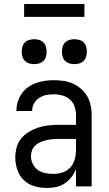

<svg xmlns="http://www.w3.org/2000/svg" viewBox="-20 -927 540 955"><path d="M214 8Q183 8 152.5 -0.5Q122 -9 99.5 -30Q77 -51 66.5 -81.5Q56 -112 56 -143Q56 -168 62.5 -193Q69 -218 85 -237.5Q101 -257 123 -270.5Q145 -284 169 -292Q193 -300 218 -303Q243 -306 269 -306H358V-355Q358 -376 351 -397Q344 -418 328 -432Q312 -446 291 -452Q270 -458 249 -458Q230 -458 211 -454.5Q192 -451 175.5 -440.5Q159 -430 149.5 -413Q140 -396 140 -377V-375H62V-378Q62 -401 69 -422.5Q76 -444 89 -462.5Q102 -481 120.5 -494Q139 -507 160.5 -514.5Q182 -522 204 -525Q226 -528 249 -528Q273 -528 297 -524.5Q321 -521 343 -511Q365 -501 383.5 -485Q402 -469 414 -448Q426 -427 431 -403Q436 -379 436 -355V0H358V-86Q350 -65 335.5 -46.5Q321 -28 302 -15Q283 -2 260 3Q237 8 214 8ZM246 -62Q269 -62 291.5 -69.5Q314 -77 329.5 -94Q345 -111 351.5 -134Q358 -157 358 -180V-236H269Q254 -236 239 -234.5Q224 -233 209.5 -229.5Q195 -226 181 -220Q167 -214 156 -204Q145 -194 139.5 -179.5Q134 -165 134 -150Q134 -130 143 -111.5Q152 -93 168.5 -81.5Q185 -70 205 -66Q225 -62 246 -62ZM350 -608Q338 -608 325.5 -611.5Q313 -615 304 -624Q295 -633 291.5 -645.5Q288 -658 288 -670Q288 -682 291.5 -694.5Q295 -707 304 -716Q313 -725 325.5 -728.5Q338 -732 350 -732Q362 -732 374.5 -728.5Q387 -725 396 -716Q405 -707 408.5 -694.5Q412 -682 412 -670Q412 -658 408.5 -645.5Q405 -633 396 -624Q387 -615 374.5 -611.5Q362 -608 350 -608ZM150 -608Q138 -608 125.5 -611.5Q113 -615 104 -624Q95 -633 91.5 -645.5Q88 -658 88 -670Q88 -682 91.5 -694.5Q95 -707 104 -716Q113 -725 125.5 -728.5Q138 -732 150 -732Q162 -732 174.5 -728.5Q187 -725 196 -716Q205 -707 208.5 -694.5Q212 -682 212 -670Q212 -658 208.5 -645.5Q205 -633 196 -624Q187 -615 174.5 -611.5Q162 -608 150 -608ZM400 -843H100V-907H400Z"/></svg>

Font: HulyMono
Style: Regular
Weight: 400
Monospace: yes
Designer: Belleve Invis
Foundry: Belleve Invis
Version: Version 33.2.5; ttfautohint (v1.8.4)